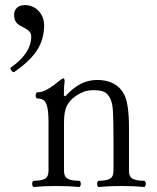

<svg xmlns="http://www.w3.org/2000/svg" viewBox="-20 -745 629 769"><path d="M34.2 -456.1Q30.3 -456.1 25.9 -461.9Q21.5 -468.8 21.5 -470.7Q21.5 -473.1 24.9 -475.6Q105 -532.2 105 -598.1Q105 -607.4 101.8 -613.5Q98.6 -619.6 90.3 -625.5Q82 -631.3 64.9 -640.1Q49.8 -647.5 43.2 -658Q36.6 -668.5 36.6 -685.1Q36.6 -703.6 48.1 -714.1Q59.6 -724.6 80.1 -724.6Q101.6 -724.6 119.1 -713.9Q136.7 -703.1 146.7 -684.6Q156.7 -666 156.7 -643.1Q156.7 -588.4 128.7 -544.4Q100.6 -500.5 38.1 -457.5Q36.1 -456.1 34.2 -456.1ZM129.4 -350.6Q126.5 -350.6 124.8 -354.2Q123 -357.9 123 -362.8Q123 -368.2 124.8 -371.6Q126.5 -375 129.4 -375Q148.9 -375 171.9 -388.4Q194.8 -401.9 213.4 -418Q229 -431.2 234.4 -431.2Q238.8 -431.2 238.8 -417.5Q236.8 -403.3 236.3 -391.6Q235.8 -379.9 235.8 -361.8L242.2 -359.9Q272 -393.1 303 -408.9Q334 -424.8 369.6 -424.8Q408.2 -424.8 435.8 -409.7Q463.4 -394.5 477.5 -366.2Q496.6 -329.1 496.6 -233.4V-60.5Q496.6 -37.6 511 -29.3Q525.4 -21 557.1 -21Q560.1 -21 562 -17.3Q564 -13.7 564 -8.8Q564 -3.9 562 0Q560.1 3.9 557.1 3.9Q516.6 0 466.3 0Q416 0 375.5 3.9Q372.6 3.9 370.8 0.2Q369.1 -3.4 369.1 -8.8Q369.1 -13.7 370.8 -17.3Q372.6 -21 375.5 -21Q406.7 -21 420.7 -29.3Q434.6 -37.6 434.6 -60.5V-172.9Q434.6 -259.8 432.6 -295.9Q430.7 -332 421.9 -349.6Q411.6 -370.6 396.7 -377.2Q381.8 -383.8 355.5 -383.8Q331.5 -383.8 314.5 -377.2Q297.4 -370.6 281.7 -359.4Q258.3 -342.8 247.3 -320.1Q236.3 -297.4 236.3 -253.4V-60.5Q236.3 -37.6 250.7 -29.3Q265.1 -21 296.9 -21Q299.8 -21 301.8 -17.3Q303.7 -13.7 303.7 -8.8Q303.7 -3.9 301.8 0Q299.8 3.9 296.9 3.9Q256.3 0 206.1 0Q155.8 0 115.2 3.9Q112.3 3.9 110.6 0.2Q108.9 -3.4 108.9 -8.8Q108.9 -13.7 110.6 -17.3Q112.3 -21 115.2 -21Q146.5 -21 160.4 -29.3Q174.3 -37.6 174.3 -60.5V-254.9Q174.3 -294.9 169.4 -315.7Q164.6 -336.4 155 -343.5Q145.5 -350.6 129.4 -350.6Z"/></svg>

Font: JuniusX Light
Style: Regular
Weight: 300
Designer: Peter S. Baker
Foundry: Briery Creek Software
Version: Version 1.008